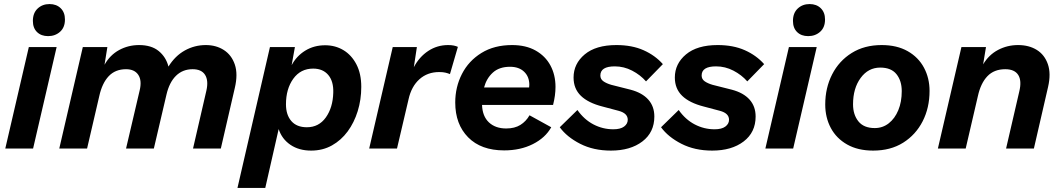

<svg xmlns="http://www.w3.org/2000/svg" viewBox="-20 -732 5230 946"><path d="M259 -500 143 0H6L122 -500ZM217 -554Q183 -554 162.5 -574Q142 -594 142 -629Q142 -668 165.5 -690Q189 -712 224 -712Q258 -712 279 -691.5Q300 -671 300 -636Q300 -597 276 -575.5Q252 -554 217 -554Z M272 0 388 -500H509L495 -413Q522 -461 567 -485.5Q612 -510 665 -510Q726 -510 762 -480.5Q798 -451 810 -404Q843 -457 891 -483.5Q939 -510 994 -510Q1045 -510 1083 -485.5Q1121 -461 1137 -414Q1153 -367 1137 -299L1068 0H931L997 -286Q1008 -335 990.5 -363Q973 -391 929 -391Q880 -391 847 -358.5Q814 -326 800 -265L738 0H601L668 -286Q680 -335 661.5 -363Q643 -391 601 -391Q548 -391 515.5 -356.5Q483 -322 469 -258L409 0Z M1150 194 1310 -500H1433L1417 -411Q1441 -456 1484 -482.5Q1527 -509 1582 -509Q1632 -509 1672 -485Q1712 -461 1736 -415Q1760 -369 1760 -304Q1760 -241 1742.5 -184.5Q1725 -128 1693 -84.5Q1661 -41 1615.5 -15.5Q1570 10 1513 10Q1453 10 1411 -18.5Q1369 -47 1353 -96L1287 194ZM1492 -105Q1551 -105 1585.5 -153.5Q1620 -202 1622 -275Q1624 -331 1597.5 -362.5Q1571 -394 1523 -394Q1461 -394 1425 -344Q1389 -294 1389 -218Q1389 -166 1415.5 -135.5Q1442 -105 1492 -105Z M1799 0 1915 -500H2034L2019 -401Q2046 -452 2090 -481Q2134 -510 2188 -510Q2204 -510 2216 -507.5Q2228 -505 2236 -501L2197 -367Q2187 -371 2175 -374Q2163 -377 2144 -377Q2086 -377 2046.5 -341.5Q2007 -306 1993 -243L1936 0Z M2464 9Q2350 9 2286.5 -55.5Q2223 -120 2223 -227Q2223 -303 2256 -367.5Q2289 -432 2352 -471Q2415 -510 2503 -510Q2571 -510 2619 -483Q2667 -456 2692 -409.5Q2717 -363 2717 -304Q2717 -262 2705 -215H2355Q2357 -159 2389 -129Q2421 -99 2474 -99Q2516 -99 2544 -116.5Q2572 -134 2589 -164L2696 -105Q2667 -53 2605.5 -22Q2544 9 2464 9ZM2493 -403Q2440 -403 2408.5 -374.5Q2377 -346 2365 -301H2587Q2588 -307 2588 -314Q2588 -354 2562.5 -378.5Q2537 -403 2493 -403Z M2990 10Q2904 10 2838.5 -23.5Q2773 -57 2738 -105L2825 -190Q2858 -143 2904 -119Q2950 -95 3002 -95Q3037 -95 3055 -108.5Q3073 -122 3073 -142Q3073 -174 3028 -186L2949 -207Q2878 -225 2842 -260Q2806 -295 2806 -350Q2806 -418 2861 -464Q2916 -510 3017 -510Q3094 -510 3151 -484.5Q3208 -459 3246 -416L3163 -331Q3135 -363 3094.5 -384Q3054 -405 3009 -405Q2938 -405 2938 -360Q2938 -342 2953 -331.5Q2968 -321 2992 -314L3087 -290Q3144 -275 3174 -241.5Q3204 -208 3204 -158Q3204 -80 3145 -35Q3086 10 2990 10Z M3489 10Q3403 10 3337.5 -23.5Q3272 -57 3237 -105L3324 -190Q3357 -143 3403 -119Q3449 -95 3501 -95Q3536 -95 3554 -108.5Q3572 -122 3572 -142Q3572 -174 3527 -186L3448 -207Q3377 -225 3341 -260Q3305 -295 3305 -350Q3305 -418 3360 -464Q3415 -510 3516 -510Q3593 -510 3650 -484.5Q3707 -459 3745 -416L3662 -331Q3634 -363 3593.5 -384Q3553 -405 3508 -405Q3437 -405 3437 -360Q3437 -342 3452 -331.5Q3467 -321 3491 -314L3586 -290Q3643 -275 3673 -241.5Q3703 -208 3703 -158Q3703 -80 3644 -35Q3585 10 3489 10Z M4004 -500 3888 0H3751L3867 -500ZM3962 -554Q3928 -554 3907.5 -574Q3887 -594 3887 -629Q3887 -668 3910.5 -690Q3934 -712 3969 -712Q4003 -712 4024 -691.5Q4045 -671 4045 -636Q4045 -597 4021 -575.5Q3997 -554 3962 -554Z M4282 10Q4207 10 4154 -20Q4101 -50 4073.5 -101.5Q4046 -153 4046 -217Q4046 -299 4080 -365.5Q4114 -432 4176.5 -471Q4239 -510 4324 -510Q4399 -510 4452 -480Q4505 -450 4532.5 -398.5Q4560 -347 4560 -284Q4560 -201 4526 -134.5Q4492 -68 4430 -29Q4368 10 4282 10ZM4290 -101Q4329 -101 4359 -124.5Q4389 -148 4406 -189Q4423 -230 4423 -283Q4423 -334 4397 -366.5Q4371 -399 4317 -399Q4258 -399 4220.5 -348Q4183 -297 4183 -218Q4183 -167 4209.5 -134Q4236 -101 4290 -101Z M4601 0 4717 -500H4838L4824 -415Q4852 -462 4897.5 -486Q4943 -510 4996 -510Q5050 -510 5088.5 -486Q5127 -462 5143 -415.5Q5159 -369 5144 -304L5074 0H4937L5002 -281Q5015 -334 4997 -362.5Q4979 -391 4933 -391Q4878 -391 4845 -356.5Q4812 -322 4798 -258L4738 0Z"/></svg>

Font: Prodigy Sans SemiBold
Style: Italic
Weight: 600
Italic angle: -13°
Designer: Wei Huang
Foundry: Wei Huang
Version: Version 1.003; ttfautohint (v1.8.3)